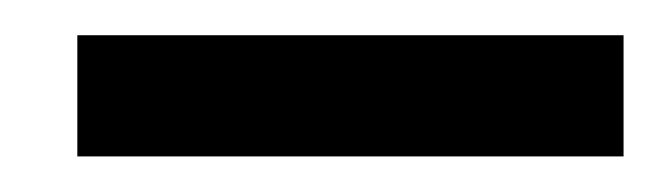

<svg xmlns="http://www.w3.org/2000/svg" viewBox="-20 -685 374 109"><path d="M23.9 -665H334V-596.2H23.9Z"/></svg>

Font: Oakes Grotesk
Style: Medium
Weight: 500
Designer: Samuel Oakes
Foundry: Samuel Oakes
Version: Version 1.0 | wf-rip DC20170320